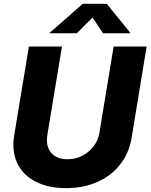

<svg xmlns="http://www.w3.org/2000/svg" viewBox="-20 -970 784 1000"><path d="M323.7 9.8Q229.5 9.8 164.1 -24.7Q98.6 -59.1 69.6 -120.8Q40.5 -182.6 53.7 -263.7L130.4 -727.5H302.7L226.6 -266.6Q220.2 -228.5 231.2 -200Q242.2 -171.4 267.8 -156Q293.5 -140.6 331.1 -140.6Q373.5 -140.6 408.9 -158.9Q444.3 -177.2 467.8 -208.3Q491.2 -239.3 497.6 -277.8L571.8 -727.5H743.7L665.5 -252.4Q651.9 -171.4 605 -112.3Q558.1 -53.2 485.8 -21.7Q413.6 9.8 323.7 9.8ZM380.4 -796.9H239.3L239.7 -799.8L411.1 -950.2H536.1L658.2 -799.8L657.7 -796.9H516.6L461.9 -878.9Z"/></svg>

Font: Inter 17pt ExtraBold
Style: Italic
Weight: 800
Italic angle: -9.3988°
Version: Version 4.001;git-66647c0bb